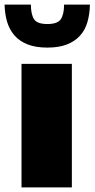

<svg xmlns="http://www.w3.org/2000/svg" viewBox="-41 -819 413 839"><path d="M166 -611Q115 -611 79.5 -625Q44 -639 22 -664.5Q0 -690 -10 -724Q-20 -758 -21 -799H94Q94 -757 107.5 -735.5Q121 -714 166 -714Q211 -714 225 -735.5Q239 -757 239 -799H352Q351 -757 341 -722.5Q331 -688 309 -663.5Q287 -639 252 -625Q217 -611 166 -611ZM53 -540H273V0H53Z"/></svg>

Font: Encode Sans Normal
Style: Black
Weight: 900
Designer: Pablo Impallari, Andres Torresi
Foundry: Pablo Impallari, Andres Torresi
Version: Version 1.000; ttfautohint (v1.00) -l 8 -r 50 -G 200 -x 14 -